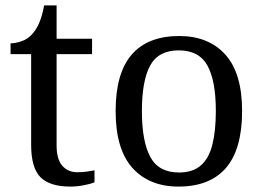

<svg xmlns="http://www.w3.org/2000/svg" viewBox="-20 -679 969 709"><path d="M240 10Q164 10 129.5 -24.5Q95 -59 95 -145V-479H19V-519Q37 -519 59 -526.5Q81 -534 97 -551Q114 -569 125 -595Q136 -621 143 -659H189V-536H320V-479H189V-142Q189 -91 210 -67Q231 -43 265 -43Q283 -43 298 -45Q313 -47 329 -50V-6Q316 0 290 5Q264 10 240 10Z M639 10Q531 10 469 -59Q407 -128 407 -269Q407 -409 466.5 -477.5Q526 -546 642 -546Q750 -546 812 -477.5Q874 -409 874 -269Q874 -128 814.5 -59Q755 10 639 10ZM641 -42Q691 -42 721 -67.5Q751 -93 764 -144Q777 -195 777 -269Q777 -381 746 -437Q715 -493 640 -493Q565 -493 534.5 -437Q504 -381 504 -269Q504 -157 535 -99.5Q566 -42 641 -42Z"/></svg>

Font: Noto Serif Bengali
Style: Regular
Weight: 400
Designer: Juan Bruce, Universal Thirst, Indian Type Foundry and the Monotype Design Team.
Foundry: Monotype Imaging Inc.
Version: Version 2.003